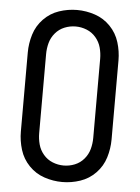

<svg xmlns="http://www.w3.org/2000/svg" viewBox="-53 -785 607 835"><g transform="rotate(5 250.0 -367.5)"><path d="M250 8Q210 8 171.5 -5Q133 -18 104.5 -47.5Q76 -77 64 -116Q52 -155 52 -195V-540Q52 -580 64 -619Q76 -658 104.5 -687.5Q133 -717 171.5 -730Q210 -743 250 -743Q290 -743 328.5 -730Q367 -717 395.5 -687.5Q424 -658 436 -619Q448 -580 448 -540V-195Q448 -155 436 -116Q424 -77 395.5 -47.5Q367 -18 328.5 -5Q290 8 250 8ZM250 -64Q275 -64 298.5 -73.5Q322 -83 338.5 -102.5Q355 -122 361.5 -146Q368 -170 368 -195V-540Q368 -565 361.5 -589Q355 -613 338.5 -632.5Q322 -652 298.5 -661.5Q275 -671 250 -671Q225 -671 201.5 -661.5Q178 -652 161.5 -632.5Q145 -613 138.5 -589Q132 -565 132 -540V-195Q132 -170 138.5 -146Q145 -122 161.5 -102.5Q178 -83 201.5 -73.5Q225 -64 250 -64Z"/></g></svg>

Font: Iosevka SS08
Style: Regular
Weight: 400
Monospace: yes
Designer: Belleve Invis
Foundry: Belleve Invis
Version: 2.1.0; ttfautohint (v1.8.2)